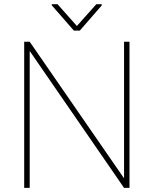

<svg xmlns="http://www.w3.org/2000/svg" viewBox="-20 -914 748 934"><path d="M609.9 -710.9V0H583.5L124.5 -666V0H97.7V-710.9H124.5L583.5 -46.4V-710.9ZM259.8 -893.6 354 -787.6 448.7 -893.6H474.6V-887.2L368.2 -765.1H339.4L231.9 -888.2V-893.6Z"/></svg>

Font: Vazirmatn UI FD Thin
Style: Regular
Weight: 100
Designer: Saber Rastikerdar
Foundry: Saber Rastikerdar
Version: Version 33.003